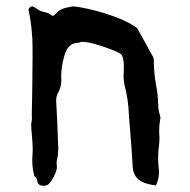

<svg xmlns="http://www.w3.org/2000/svg" viewBox="-20 -581 610 616"><path d="M120.6 15.1Q102.1 15.1 99.6 0Q99.6 -9.8 90.3 -15.6Q83.5 -41.5 83.5 -66.4Q83.5 -76.2 84.2 -84Q85 -91.8 85 -99.6Q85 -120.1 82 -150.9Q80.1 -168.5 80.1 -183.1L80.6 -187.5Q82.5 -194.3 82.5 -202.1L82 -212.4Q84 -305.2 84.5 -397V-426.3Q84.5 -490.2 71.3 -551.3Q76.7 -560.5 83.5 -560.5Q86.9 -560.5 102.1 -550.3Q106.9 -546.4 114.3 -544.4Q136.2 -539.6 143.1 -533.7Q147 -530.3 149.4 -530.3Q153.3 -530.3 155.8 -534.7L162.1 -538.1L159.2 -537.1Q171.9 -553.7 201.7 -558.1Q212.9 -560.5 216.8 -560.5Q257.8 -556.2 317.6 -537.8Q377.4 -519.5 413.1 -495.6Q419.4 -492.2 423.8 -484.1Q428.2 -476.1 458 -421.9L471.2 -398.4Q473.6 -393.1 473.6 -387.2V-384.3Q473.6 -346.7 480.5 -310.3Q487.3 -273.9 487.3 -249.5Q487.3 -228.5 494.1 -207.5L494.6 -202.1L491.7 -182.6Q490.7 -173.3 490.7 -154.8L491.7 -140.1Q491.7 -125 489.5 -108.9Q487.3 -92.8 487.3 -75.7Q487.3 -58.1 489.3 -40.5L490.2 -29.8Q490.2 -7.8 480.5 14.2Q451.2 9.8 438.5 3.4Q408.2 -9.8 405.8 -45.9Q403.8 -88.4 393.6 -210.9Q392.1 -261.7 378.9 -311Q376.5 -322.8 376.5 -338.9Q376.5 -345.2 377 -352.3Q377.4 -359.4 377.4 -366.7Q377.4 -394 370.1 -405.3Q363.8 -412.1 335.4 -422.9Q272 -446.8 243.2 -446.8Q239.7 -446.8 238.3 -446Q236.8 -445.3 235.1 -444.6Q233.4 -443.8 231.4 -443.8Q196.3 -443.8 185.5 -398.4Q176.3 -366.7 176.3 -332.5L176.8 -324.2Q176.8 -302.2 166.5 -283.7Q160.2 -272.9 160.2 -257.8L163.6 -190.9L167 -103.5L166 -85Q165 -82.5 164.8 -78.6Q164.6 -74.7 163.1 -69.6Q161.6 -64.5 161.6 -58.6L162.6 -45.9Q162.6 -28.3 144.5 -0.5L140.6 4.4Q133.3 15.1 120.6 15.1Z"/></svg>

Font: Kurland
Style: Regular
Weight: 400
Designer: GGBot
Version: 0.22